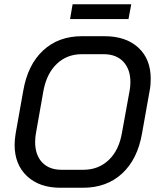

<svg xmlns="http://www.w3.org/2000/svg" viewBox="-20 -879 745 907"><path d="M49 -195Q49 -217 54 -249L90 -451Q111 -573 183.5 -640.5Q256 -708 367 -708H473Q575 -708 633.5 -654Q692 -600 692 -507Q692 -476 687 -451L651 -249Q630 -127 557 -59.5Q484 8 372 8H266Q166 8 107.5 -47Q49 -102 49 -195ZM374 -77Q445 -77 493.5 -123Q542 -169 556 -251L592 -449Q596 -469 596 -491Q596 -552 562.5 -587.5Q529 -623 470 -623H367Q296 -623 248 -577Q200 -531 185 -449L150 -251Q146 -231 146 -208Q146 -147 179 -112Q212 -77 270 -77ZM323 -859H600L587 -789H311Z"/></svg>

Font: Bai Jamjuree Medium
Style: Italic
Weight: 500
Italic angle: -10°
Version: Version 1.000; ttfautohint (v1.6)